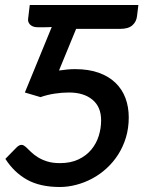

<svg xmlns="http://www.w3.org/2000/svg" viewBox="-20 -740 580 768"><path d="M528 -675Q525.5 -653 509.5 -638.8Q493.5 -624.5 461 -624.5H284.5L216 -458Q233.5 -460.5 249.2 -462Q265 -463.5 279.5 -463.5Q334.5 -463.5 375 -449Q415.5 -434.5 442.2 -408.5Q469 -382.5 482 -347.2Q495 -312 495 -270.5Q495 -227.5 483.8 -190.2Q472.5 -153 452.8 -122Q433 -91 406.5 -66.8Q380 -42.5 349.2 -26Q318.5 -9.5 285.2 -0.8Q252 8 219.5 8Q140.5 8 88.2 -21.2Q36 -50.5 1.5 -104.5L45.5 -149.5Q52 -156 56.8 -158.2Q61.5 -160.5 65.5 -160.5Q71 -160.5 75.2 -158Q79.5 -155.5 83.5 -152Q92.5 -143.5 104 -132.2Q115.5 -121 131.5 -111Q147.5 -101 169 -94.2Q190.5 -87.5 219.5 -87.5Q263 -87.5 294.2 -102.5Q325.5 -117.5 345.5 -141.8Q365.5 -166 375 -196.5Q384.5 -227 384.5 -258.5Q384.5 -312.5 349.8 -341.2Q315 -370 256 -370Q228 -370 198.5 -365.5Q169 -361 142 -351.5L79.5 -370L187 -632Q179 -631.5 171.5 -631.2Q164 -631 156 -631H131Q119.5 -631 111.8 -634.2Q104 -637.5 99.5 -642.5Q95 -647.5 93.2 -653.5Q91.5 -659.5 92.5 -665L99 -720H533.5Z"/></svg>

Font: Lato Semibold
Style: Italic
Weight: 600
Italic angle: -7°
Designer: Lukasz Dziedzic
Foundry: tyPoland Lukasz Dziedzic
Version: Version 2.006; 2014-01-15